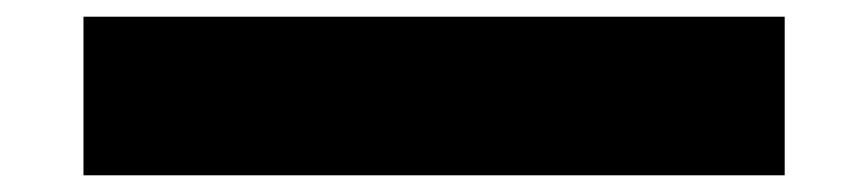

<svg xmlns="http://www.w3.org/2000/svg" viewBox="-20 -475 1040 230"><path d="M80 -265V-455H920V-265Z"/></svg>

Font: M PLUS 1 Thin Black
Style: Regular
Weight: 900
Version: Version 1.001